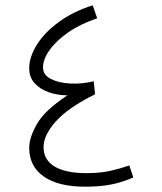

<svg xmlns="http://www.w3.org/2000/svg" viewBox="-20 -698 611 723"><path d="M467 -75 482 -30Q442 -12 400 -3.5Q358 5 301 5Q199 5 144.5 -33.5Q90 -72 90 -141Q90 -181 120 -232.5Q150 -284 234 -339Q197 -339 164 -350.5Q131 -362 110.5 -384.5Q90 -407 90 -441Q90 -483 118.5 -529Q147 -575 200.5 -614.5Q254 -654 329 -678L346 -629Q283 -608 237.5 -576.5Q192 -545 167 -510Q142 -475 142 -444Q142 -416 171 -401Q200 -386 244 -383.5Q288 -381 333 -392L338 -343Q237 -293 190.5 -241Q144 -189 144 -144Q144 -96 185.5 -71Q227 -46 306 -46Q358 -46 397 -55Q436 -64 467 -75Z"/></svg>

Font: Noto Sans Arabic Light
Style: Regular
Weight: 300
Designer: Monotype Design Team, Nadine Chahine, Nizar Qandah and Khaled Hosny
Foundry: Monotype Imaging Inc.
Version: Version 2.012; ttfautohint (v1.8.4.7-5d5b)